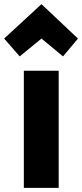

<svg xmlns="http://www.w3.org/2000/svg" viewBox="-64 -885 396 926"><path d="M136 -699 31 -613 -44 -699 136 -865 312 -699 240 -613ZM219 -544V21H51V-544Z"/></svg>

Font: Repo ExtraBold
Style: Bold
Weight: 700
Designer: Stefan Peev
Foundry: Context Ltd
Version: Version 1.502